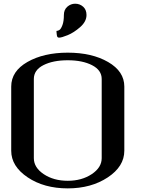

<svg xmlns="http://www.w3.org/2000/svg" viewBox="-20 -1041 790 1061"><path d="M333 -958Q333 -987.3 352.1 -1003.9Q371.1 -1020.5 395.5 -1020.5Q420.9 -1020.5 439.5 -1003.9Q458 -987.3 458 -958Q458 -921.9 422.9 -891.1Q387.7 -860.4 354 -846.7Q320.3 -833 306.6 -833Q301.8 -833 298.8 -835.4Q295.9 -837.9 294.9 -842.8Q293.9 -847.7 293.5 -851.6Q293 -855.5 292.5 -861.8Q292 -868.2 292 -870.1Q300.8 -870.1 309.1 -876Q317.4 -881.8 325.2 -902.8Q333 -923.8 333 -958ZM542 -167V-604.5Q542 -653.3 488.8 -680.7Q435.5 -708 354.5 -708Q273.4 -708 220.2 -681.2Q167 -654.3 167 -604.5V-167Q167 -115.2 221.7 -78.6Q276.4 -42 354.5 -42Q431.6 -42 486.8 -78.6Q542 -115.2 542 -167ZM667 -208Q667 -121.1 575.2 -60.5Q483.4 0 354.5 0Q223.6 0 132.8 -61Q42 -122.1 42 -208V-562.5Q42 -647.5 131.8 -698.7Q221.7 -750 354.5 -750Q488.3 -750 577.6 -698.2Q667 -646.5 667 -562.5Z"/></svg>

Font: okolaks
Style: Bold
Weight: 600
Width: 8
Version: Version 000.6.0